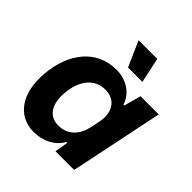

<svg xmlns="http://www.w3.org/2000/svg" viewBox="-201 -886 1039 1039"><g transform="rotate(45 318.5 -366.5)"><path d="M287 -109C217 -109 178 -165 187 -259C195 -359 247 -427 330 -427C409 -427 447 -365 429 -279L419 -230C403 -157 359 -109 287 -109ZM217 10C288 10 351 -22 381 -77H388L375 0H518L629 -536H490L463 -438H457C437 -503 373 -546 297 -546C144 -546 50 -424 36 -255C21 -96 94 10 217 10ZM442 -598 411 -743H268L332 -598Z"/></g></svg>

Font: Mona Sans
Style: Bold Italic
Weight: 700
Italic angle: -11.7°
Designer: Deni Anggara
Foundry: GitHub
Version: Version 2.000;Glyphs 3.2.3 (3260)